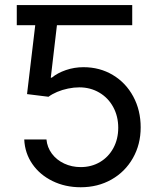

<svg xmlns="http://www.w3.org/2000/svg" viewBox="-20 -748 649 777"><path d="M190.4 -646H47.9V-727.5H190.4ZM78.1 -183.6H168Q170.9 -151.9 189.9 -126.2Q209 -100.6 239.7 -86.2Q270.5 -71.8 306.6 -71.8Q350.1 -71.8 384.8 -92.3Q419.4 -112.8 439 -149.2Q458.5 -185.5 458.5 -231Q458.5 -277.3 438.2 -314.7Q418 -352.1 381.8 -373.3Q345.7 -394.5 300.8 -394.5Q278.8 -394.5 255.4 -389.6Q231.9 -384.8 211.2 -376Q190.4 -367.2 176.3 -356.4L89.4 -367.2L132.3 -727.5H515.1V-646H210.4L185.5 -433.6H189.5Q212.4 -452.6 246.6 -464.4Q280.8 -476.1 317.9 -476.1Q383.8 -476.1 436.5 -444.6Q489.3 -413.1 519.3 -357.4Q549.3 -301.8 549.3 -232.4Q549.3 -163.6 517.8 -108.2Q486.3 -52.7 431.2 -21.5Q376 9.8 306.6 9.8Q243.7 9.8 192.4 -15.4Q141.1 -40.5 110.8 -84.5Q80.6 -128.4 78.1 -183.6Z"/></svg>

Font: Raveo Variable
Style: Regular
Weight: 400
Designer: Jakub Foglar, Rasmus Andersson (Inter)
Foundry: Jakubfoglar.com
Version: Version 1.000;Glyphs 3.2.3 (3260)